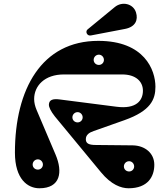

<svg xmlns="http://www.w3.org/2000/svg" viewBox="-20 -994 903 1029"><path d="M807 -111C807 -173 757 -214 691 -215L494 -217C456 -217 440 -225 440 -248C440 -272 459 -284 483 -292L647 -350C788 -400 813 -461 813 -529C813 -619 754 -775 507 -775C203 -775 60 -516 60 -176C60 -33 129 15 191 15C305 15 317 -73 278 -165L176 -405C168 -424 163 -444 163 -463C163 -534 219 -595 322 -595H635C708 -595 746 -557 746 -508C746 -456 711 -408 604 -422L300 -461C263 -466 243 -459 242 -433C242 -419 252 -398 274 -370L521 -71C576 -4 629 15 669 15C773 15 807 -48 807 -111ZM510 -646C494 -646 482 -658 482 -673C482 -688 494 -701 510 -701C525 -701 537 -688 537 -673C537 -658 525 -646 510 -646ZM183 -85C167 -85 155 -97 155 -112C155 -127 167 -140 183 -140C198 -140 210 -127 210 -112C210 -97 198 -85 183 -85ZM672 -75C656 -75 644 -87 644 -102C644 -117 656 -130 672 -130C687 -130 699 -117 699 -102C699 -87 687 -75 672 -75ZM396 -338C380 -338 368 -350 368 -365C368 -380 380 -393 396 -393C411 -393 423 -380 423 -365C423 -350 411 -338 396 -338ZM467 -804 650 -839C707 -850 721 -888 709 -927C695 -974 635 -989 595 -956L449 -836C436 -825 446 -800 467 -804Z"/></svg>

Font: Pilowlava Atome
Style: Regular
Weight: 500
Designer: Anton Moglia, Jérémy Landes, Maksym Kobuzan (Cyrillic), Velvetyne Type Foundry
Foundry: Anton Moglia, Jérémy Landes, Velvetyne Type Foundry
Version: Version 1.002;Glyphs 3.3 (3303)